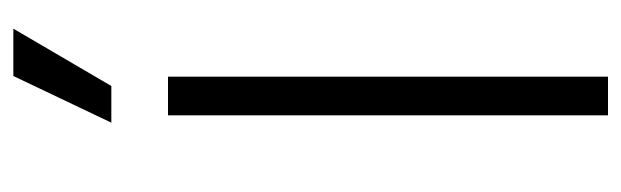

<svg xmlns="http://www.w3.org/2000/svg" viewBox="-342 -590 932 288"><g transform="rotate(-90 124.0 -446.0)"><path d="M95 0V-660H153V0ZM139 -745H84L154 -892H225Z"/></g></svg>

Font: Bricolage Grotesque 12pt ExtraLight
Style: Regular
Weight: 200
Designer: Mathieu Triay
Foundry: Atelier Triay
Version: Version 1.001; ttfautohint (v1.8.4.7-5d5b);gftools[0.9.33.de